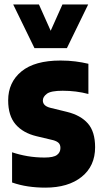

<svg xmlns="http://www.w3.org/2000/svg" viewBox="-20 -828 458 858"><path d="M182.5 10.5Q142.5 10.5 105.5 5Q68.5 -0.5 34 -12.5V-147.5Q66.5 -136.5 103.2 -130.2Q140 -124 179 -124Q219 -124 234.5 -135.5Q250 -147 250 -166.5Q250 -181.5 242 -189.2Q234 -197 218 -201.5L142.5 -219.5Q82.5 -234 49.5 -272.5Q16.5 -311 16.5 -379.5Q16.5 -460 75.8 -508.8Q135 -557.5 250.5 -557.5Q286 -557.5 317 -553.5Q348 -549.5 375 -543V-408Q320.5 -422.5 260 -422.5Q207.5 -422.5 189.5 -409Q171.5 -395.5 171.5 -379Q171.5 -355 204 -346.5L279.5 -328Q340.5 -313 372.8 -276.2Q405 -239.5 405 -170Q405 -86 345 -37.8Q285 10.5 182.5 10.5ZM134 -613 39 -808H154L206.5 -690.5L259 -808H374L279 -613Z"/></svg>

Font: Encode Sans Condensed Condensed ExtraBold
Style: Regular
Weight: 800
Width: 3
Designer: Multiple Designers
Foundry: Impallari Type
Version: Version 3.000; ttfautohint (v1.8.3) -l 8 -r 50 -G 200 -x 14 